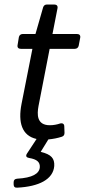

<svg xmlns="http://www.w3.org/2000/svg" viewBox="-20 -614 379 859"><path d="M202.1 -395.5H314.5C323.2 -395.5 330.1 -400.4 332 -409.2L338.9 -445.3C340.8 -456.1 335 -461.9 324.2 -461.9H214.8L237.3 -577.1C239.3 -587.9 233.4 -593.8 222.7 -593.8H190.4C181.6 -593.8 175.8 -589.8 172.9 -581.1L138.7 -461.9H82C73.2 -461.9 66.4 -457 64.5 -448.2L58.6 -412.1C56.6 -401.4 62.5 -395.5 73.2 -395.5H125L76.2 -148.4C60.5 -67.4 77.1 -6.8 143.6 7.8L100.6 73.2C93.8 84 97.7 90.8 110.4 92.8C145.5 98.6 159.2 111.3 158.2 133.8C156.2 163.1 125 181.6 56.6 185.5C45.9 186.5 41 191.4 41 202.1V210.9C41 221.7 46.9 226.6 57.6 225.6C154.3 220.7 217.8 188.5 222.7 128.9C224.6 94.7 210 77.1 162.1 65.4L196.3 9.8C217.8 7.8 237.3 3.9 255.9 -2C264.6 -4.9 268.6 -9.8 268.6 -19.5L267.6 -48.8C267.6 -59.6 259.8 -64.5 249 -61.5C234.4 -56.6 218.8 -53.7 203.1 -53.7C143.6 -53.7 145.5 -102.5 152.3 -139.6Z"/></svg>

Font: Ed Sans Neue
Style: Italic
Weight: 400
Italic angle: -11°
Designer: Stephen Hutchings
Version: Version 1.004;PS 001.004;hotconv 1.0.88;makeotf.lib2.5.64775